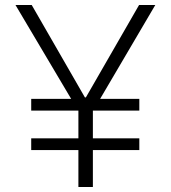

<svg xmlns="http://www.w3.org/2000/svg" viewBox="-20 -749 684 769"><path d="M294 0V-148H105V-195H294V-306H105V-353H265L42 -729H107L320 -359H324L537 -729H602L381 -353H538V-306H352V-195H538V-148H352V0Z"/></svg>

Font: Mona Sans ExtraLight Light
Style: Regular
Weight: 300
Version: Version 2.000